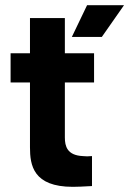

<svg xmlns="http://www.w3.org/2000/svg" viewBox="-20 -720 500 743"><path d="M317 -700 258 -577H374L460 -700ZM231 -650H96V-514H21V-401H96V-150C96 -81 108 3 262 3C278 3 301 2 336 0V-116C330 -116 323 -115 317 -115C311 -115 306 -116 300 -116C240 -119 231 -154 231 -188V-401H344V-514H231Z"/></svg>

Font: Arthouse Owned
Style: Bold
Weight: 700
Designer: Jeremy Tribby
Foundry: Tribby Type
Version: Version 1.000;PS 001.000;hotconv 1.0.88;makeotf.lib2.5.64775